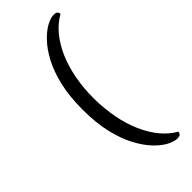

<svg xmlns="http://www.w3.org/2000/svg" viewBox="-291 -792 1008 1008"><g transform="rotate(-45 213.5 -287.5)"><path d="M358 172Q335 172 303.5 155.5Q272 139 239 104.5Q206 70 177 15.5Q148 -39 130.5 -114Q113 -189 113 -287Q113 -385 130.5 -460Q148 -535 177 -589.5Q206 -644 239.5 -679Q273 -714 304 -730.5Q335 -747 358 -747Q377 -747 382 -739Q387 -731 387 -725Q342 -700 306.5 -657Q271 -614 246.5 -557.5Q222 -501 209 -432.5Q196 -364 196 -287Q197 -211 210 -142Q223 -73 248.5 -15.5Q274 42 309 84Q344 126 387 150Q387 156 382 164Q377 172 358 172Z"/></g></svg>

Font: Arima
Style: Regular
Weight: 400
Designer: Joana Correia and Natanael Gama
Foundry: NDISCOVER
Version: Version 1.101;gftools[0.9.23]